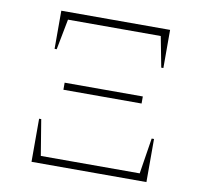

<svg xmlns="http://www.w3.org/2000/svg" viewBox="-74 -724 855 803"><g transform="rotate(10 354.0 -322.0)"><path d="M123 -482V-644H585V-482H576L551 -612H157L132 -482ZM189 -320V-350H521V-320ZM110 0V-183H119L144 -31H564L588 -183H598V0Z"/></g></svg>

Font: Piazzolla Thin
Style: Regular
Weight: 100
Designer: Juan Pablo del Peral
Foundry: Huerta Tipografica
Version: Version 1.330